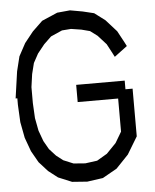

<svg xmlns="http://www.w3.org/2000/svg" viewBox="-57 -879 748 928"><g transform="rotate(-5 317.5 -415.0)"><path d="M551.3 -427.2H585.9V-195.8L535.2 -111.8L475.1 -48.8L405.3 -9.3L328.6 1.5L255.4 -3.9L189.5 -31.2L144 -66.4L102.1 -112.8L70.3 -168.9L45.9 -235.8L31.2 -313L26.9 -397.9V-429.2H18.6L37.1 -559.1L54.7 -630.4L87.9 -691.9L129.9 -744.6L179.2 -792L254.9 -824.7L317.4 -830.6L377.9 -819.8L432.6 -806.6L483.9 -768.1L536.1 -710L566.4 -653.8L576.2 -634.8L513.7 -587.9L504.4 -606L480 -651.9L439.9 -696.3L405.3 -722.2L364.3 -732.9L314.5 -740.7L270.5 -737.3L215.3 -712.9L179.2 -678.2L145.5 -636.2L121.6 -592.3L108.4 -539.6L99.6 -477.1V-399.9L103.5 -326.2L115.2 -264.6L134.3 -212.4L157.7 -171.4L189 -137.2L221.7 -111.8L270 -91.8L326.7 -87.4L384.8 -95.2L434.6 -124.5L481 -172.4L512.2 -225.1V-385.7H315.9V-469.2H551.3Z"/></g></svg>

Font: Gap Sans
Style: Regular
Weight: 400
Designer: Alexandre Liziard and Étienne Ozeray
Foundry: Interstices.io
Version: Version 1.6.1 - December 3. 2014